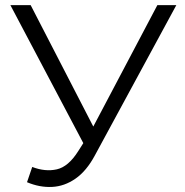

<svg xmlns="http://www.w3.org/2000/svg" viewBox="-20 -720 720 749"><path d="M85.4 -9.2 105.7 -68.7Q156.7 -49.2 201.6 -59.4Q246.6 -69.5 284.9 -130L318.9 -183.6L326.4 -193.1L593.9 -700H667.9L350.4 -114.3Q317.8 -53.2 274.5 -23.1Q231.2 7 182.8 9.2Q134.4 11.5 85.4 -9.2ZM323.9 -125.8 20.5 -700H99.6L364.3 -186.9Z"/></svg>

Font: Montserrat Thin
Style: Regular
Weight: 100
Designer: Julieta Ulanovsky
Foundry: Julieta Ulanovsky
Version: Version 9.000